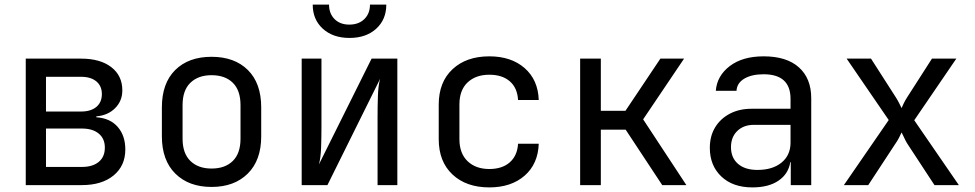

<svg xmlns="http://www.w3.org/2000/svg" viewBox="-20 -805 4240 835"><path d="M92 0V-550H333Q416 -550 464 -513Q512 -476 512 -412Q512 -366 480.5 -334.5Q449 -303 399 -299V-295Q459 -291 492 -253Q525 -215 525 -155Q525 -84 474 -42Q423 0 336 0ZM180 -320H333Q375 -320 399 -340Q423 -360 423 -396Q423 -431 399 -451Q375 -471 333 -471H180ZM180 -79H336Q383 -79 409.5 -101Q436 -123 436 -163Q436 -202 409.5 -224Q383 -246 336 -246H180Z M900 8Q801 8 742.5 -50Q684 -108 684 -212V-338Q684 -443 742 -500.5Q800 -558 900 -558Q1000 -558 1058 -500.5Q1116 -443 1116 -338V-212Q1116 -108 1057.5 -50Q999 8 900 8ZM900 -72Q959 -72 992.5 -105Q1026 -138 1026 -202V-348Q1026 -412 992.5 -445Q959 -478 900 -478Q842 -478 808 -445Q774 -412 774 -348V-202Q774 -138 808 -105Q842 -72 900 -72Z M1292 0V-550H1378V-254Q1378 -211 1376.5 -165Q1375 -119 1367 -90L1596 -550H1708V0H1622V-297Q1622 -341 1623.5 -387Q1625 -433 1633 -462L1404 0ZM1500 -640Q1428 -640 1384 -680Q1340 -720 1340 -785H1411Q1411 -746 1435 -722Q1459 -698 1499 -698Q1540 -698 1564.5 -722Q1589 -746 1589 -785H1660Q1660 -720 1616 -680Q1572 -640 1500 -640Z M2108 10Q2008 10 1948 -46Q1888 -102 1888 -200V-350Q1888 -448 1948 -504Q2008 -560 2108 -560Q2203 -560 2261.5 -509Q2320 -458 2323 -370H2233Q2230 -423 2197 -451.5Q2164 -480 2108 -480Q2049 -480 2013.5 -446.5Q1978 -413 1978 -351V-200Q1978 -138 2013.5 -104Q2049 -70 2108 -70Q2164 -70 2197 -99Q2230 -128 2233 -180H2323Q2320 -92 2261.5 -41Q2203 10 2108 10Z M2503 0V-550H2593V-323H2700L2852 -550H2955L2777 -286L2965 0H2860L2701 -241H2593V0Z M3252 10Q3167 10 3117 -37.5Q3067 -85 3067 -162Q3067 -213 3090 -251Q3113 -289 3154 -310.5Q3195 -332 3248 -332H3418V-375Q3418 -482 3301 -482Q3249 -482 3217 -463Q3185 -444 3183 -410H3093Q3098 -475 3153.5 -517.5Q3209 -560 3301 -560Q3401 -560 3454.5 -512Q3508 -464 3508 -378V0H3419V-100H3417Q3409 -49 3366 -19.5Q3323 10 3252 10ZM3274 -66Q3340 -66 3379 -98Q3418 -130 3418 -185V-262H3258Q3214 -262 3186.5 -235.5Q3159 -209 3159 -165Q3159 -119 3189.5 -92.5Q3220 -66 3274 -66Z M3650 0 3845 -283 3662 -550H3768L3877 -380Q3884 -369 3890.5 -356Q3897 -343 3901 -335Q3904 -343 3910.5 -356Q3917 -369 3924 -380L4033 -550H4139L3956 -282L4150 0H4044L3926 -180Q3919 -191 3912.5 -205.5Q3906 -220 3901 -229Q3897 -220 3889.5 -205.5Q3882 -191 3874 -180L3756 0Z"/></svg>

Font: JetBrains Mono NL
Style: Regular
Weight: 400
Monospace: yes
Designer: Philipp Nurullin, Konstantin Bulenkov
Foundry: JetBrains
Version: Version 2.305; ttfautohint (v1.8.4.7-5d5b)